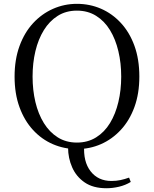

<svg xmlns="http://www.w3.org/2000/svg" viewBox="-20 -765 807 1006"><path d="M537.9 221.3Q468.1 221.3 423.9 191Q379.6 160.7 358.2 111.9Q336.7 63.2 336.7 8.5V-5H421.3Q415.2 81.6 454.7 132.4Q494.2 183.2 563.9 183.2Q589 183.2 611 178.6Q632.9 174 656.3 165.6L665.1 188.3Q637.5 205.3 603.8 213.3Q570.2 221.3 537.9 221.3ZM383 16.1Q316.9 16.1 257.7 -9.3Q198.4 -34.7 153.2 -83.8Q107.9 -132.9 82.2 -203.3Q56.4 -273.6 56.4 -363.7Q56.4 -452.8 82.2 -523.6Q107.9 -594.3 153.2 -643.4Q198.4 -692.5 257.7 -718.7Q316.9 -744.9 383 -744.9Q450 -744.9 508.8 -719.5Q567.6 -694.1 613.1 -645Q658.7 -595.9 684.4 -525.1Q710.1 -454.4 710.1 -363.7Q710.1 -274.6 684.4 -204.2Q658.7 -133.7 613.1 -84.6Q567.6 -35.5 508.8 -9.7Q450 16.1 383 16.1ZM383 -18Q440.1 -18 483.7 -45.3Q527.4 -72.6 556.4 -120.2Q585.4 -167.8 600.2 -230.4Q615.1 -293.1 615.1 -363.7Q615.1 -434.4 600.2 -496.9Q585.4 -559.5 556.4 -607.1Q527.4 -654.7 483.7 -682Q440.1 -709.3 383 -709.3Q325.9 -709.3 282.6 -682Q239.2 -654.7 209.8 -607.1Q180.4 -559.5 165.5 -496.9Q150.7 -434.4 150.7 -363.7Q150.7 -293.1 165.5 -230.4Q180.4 -167.8 209.8 -120.2Q239.2 -72.6 282.6 -45.3Q325.9 -18 383 -18Z"/></svg>

Font: Noto Serif SC
Style: Regular
Weight: 200
Designer: Ryoko NISHIZUKA 西塚涼子 (kana & ideographs); Frank Grießhammer (Latin, Greek & Cyrillic); Wenlong ZHANG 张文龙 (bopomofo); San
Foundry: Adobe
Version: Version 2.001;hotconv 1.1.0;makeotfexe 2.6.0